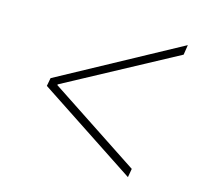

<svg xmlns="http://www.w3.org/2000/svg" viewBox="-85 -670 769 729"><g transform="rotate(15 300.0 -305.5)"><path d="M90 -289 96 -321 567 -577 561 -538 128 -305V-302L483 -68L477 -34Z"/></g></svg>

Font: IBM Plex Mono ExtraLight
Style: Italic
Weight: 200
Italic angle: -9°
Monospace: yes
Designer: Mike Abbink, Paul van der Laan, Pieter van Rosmalen
Foundry: Bold Monday
Version: Version 2.3